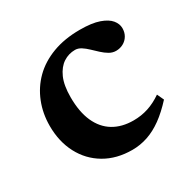

<svg xmlns="http://www.w3.org/2000/svg" viewBox="-113 -567 688 690"><g transform="rotate(-30 230.5 -222.0)"><path d="M300 -456.5Q350 -456.5 379.8 -446Q409.5 -435.5 422.8 -419.2Q436 -403 436 -385Q436 -367.5 428 -354Q420 -340.5 406.2 -333Q392.5 -325.5 376 -325.5Q361.5 -325.5 348.2 -333.2Q335 -341 322.5 -352.5Q310 -364 298 -375.5Q286 -387 273.8 -394.8Q261.5 -402.5 249 -402.5Q222.5 -402.5 200.2 -388Q178 -373.5 164.2 -342.8Q150.5 -312 150.5 -263Q150.5 -202 169 -160.8Q187.5 -119.5 222.2 -98.5Q257 -77.5 305.5 -77.5Q337.5 -77.5 366.2 -86.8Q395 -96 424 -116L437 -88Q405.5 -53.5 374.8 -31.2Q344 -9 312.8 1.5Q281.5 12 249 12Q184 12 135.5 -16.5Q87 -45 60.5 -95.5Q34 -146 34 -211Q34 -262.5 51.8 -307.2Q69.5 -352 103.2 -385.5Q137 -419 186.8 -437.8Q236.5 -456.5 300 -456.5Z"/></g></svg>

Font: Newsreader 16pt SemiBold
Style: Regular
Weight: 600
Designer: Hugues Gentile
Foundry: Production Type
Version: Version 1.003